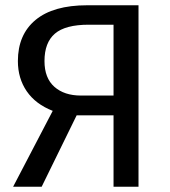

<svg xmlns="http://www.w3.org/2000/svg" viewBox="-20 -709 646 729"><path d="M311 -689H505.9V0H411.1V-271H271L138.2 0H29.8L180.2 -288.1Q115.2 -313.5 81.5 -362.5Q47.9 -411.6 47.9 -477.1Q47.9 -577.6 115 -633.3Q182.1 -689 311 -689ZM287.1 -346.2H411.1V-615.2H316.9Q228 -615.2 188.5 -581.3Q148.9 -547.4 148.9 -477.1Q148.9 -412.6 186.5 -379.4Q224.1 -346.2 287.1 -346.2Z"/></svg>

Font: FiraGO
Style: Regular
Weight: 400
Designer: bBox Type
Foundry: bBox Type GmbH
Version: Version 1.001;PS 001.001;hotconv 1.0.88;makeotf.lib2.5.64775